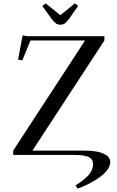

<svg xmlns="http://www.w3.org/2000/svg" viewBox="-20 -916 692 1135"><path d="M58.1 0V-25.9L482.9 -676.8H160.2L111.8 -559.1L86.9 -564L113.8 -707L139.2 -702.1H597.2V-676.8L171.9 -25.9H473.1Q519 -25.9 553.2 -19.5Q587.4 -13.2 609.6 2.2Q631.8 17.6 631.8 41Q631.8 64.5 614.3 88.4Q596.7 112.3 567.6 132.8Q538.6 153.3 506.1 169.9Q473.6 186.5 439 199.2L426.8 180.2Q448.7 166 463.6 154.8Q478.5 143.6 495.6 127.2Q512.7 110.8 521.2 92.5Q529.8 74.2 529.8 54.2Q529.8 37.1 521.2 25.6Q512.7 14.2 496.1 9Q479.5 3.9 462.2 2Q444.8 0 419.9 0ZM230 -880.9 250 -896 336.9 -826.2 422.9 -896 441.9 -880.9 386.2 -801.8Q371.6 -783.2 361.6 -776.6Q351.6 -770 336.9 -770Q322.3 -770 312 -776.6Q301.8 -783.2 287.1 -801.8Z"/></svg>

Font: Dehuti Alt
Style: Bold
Weight: 700
Version: Version 1.2